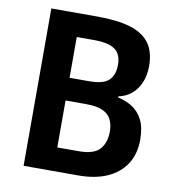

<svg xmlns="http://www.w3.org/2000/svg" viewBox="-80 -786 786 858"><g transform="rotate(10 312.5 -357.0)"><path d="M294 -714Q384 -714 442.5 -696.5Q501 -679 530 -640Q559 -601 559 -535Q559 -494 545 -461Q531 -428 506 -407Q481 -386 447 -379V-374Q482 -367 511.5 -348.5Q541 -330 559 -295.5Q577 -261 577 -205Q577 -140 547 -94Q517 -48 462.5 -24Q408 0 332 0H84V-714ZM306 -423Q371 -423 396 -447Q421 -471 421 -518Q421 -566 391.5 -587Q362 -608 298 -608H218V-423ZM218 -320V-107H316Q384 -107 410.5 -137Q437 -167 437 -217Q437 -249 425.5 -272Q414 -295 387 -307.5Q360 -320 312 -320Z"/></g></svg>

Font: Noto Sans Display SemiBold
Style: Regular
Weight: 600
Designer: Monotype Design Team
Foundry: Monotype Imaging Inc.
Version: Version 2.003